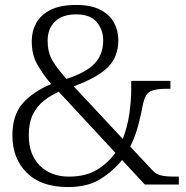

<svg xmlns="http://www.w3.org/2000/svg" viewBox="-20 -744 748 774"><path d="M254 10Q145 10 87.5 -48Q30 -106 30 -197Q30 -281 72 -328Q114 -375 186 -405Q152 -446 130 -484.5Q108 -523 108 -578Q108 -618 126 -651Q144 -684 183.5 -704Q223 -724 288 -724Q348 -724 385.5 -704Q423 -684 440 -652Q457 -620 457 -582Q457 -515 415 -473Q373 -431 277 -396L475 -184Q494 -233 501.5 -286.5Q509 -340 509 -382V-418H667V-386H648Q608 -386 586.5 -376Q565 -366 556 -322Q549 -283 537 -238Q525 -193 505 -153L595 -57Q609 -42 628.5 -37Q648 -32 689 -32H701V0H564L472 -99Q437 -55 385.5 -22.5Q334 10 254 10ZM248 -426Q326 -451 361 -487.5Q396 -524 396 -581Q396 -624 370 -655Q344 -686 287 -686Q231 -686 201.5 -657Q172 -628 172 -580Q172 -534 190.5 -501.5Q209 -469 248 -426ZM258 -32Q325 -32 370.5 -59.5Q416 -87 445 -128L217 -374Q185 -360 157 -338Q129 -316 112.5 -282.5Q96 -249 96 -199Q96 -120 141 -76Q186 -32 258 -32Z"/></svg>

Font: Noto Serif Myanmar Light
Style: Regular
Weight: 300
Designer: Ben Mitchell and the Monotype Design Team
Foundry: Monotype Imaging Inc.
Version: Version 2.106; ttfautohint (v1.8.4.7-5d5b)